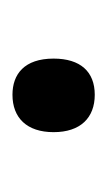

<svg xmlns="http://www.w3.org/2000/svg" viewBox="48 -505 172 308"><g transform="rotate(90 134.0 -351.0)"><path d="M74 -351C74 -304 99 -285 132 -285C169 -285 192 -308 192 -351C192 -394 169 -417 132 -417C95 -417 74 -394 74 -351Z"/></g></svg>

Font: Noto Sans Syriac Western
Style: Regular
Weight: 400
Designer: Patrick Giasson and the Monotype Design Team
Foundry: Monotype Imaging Inc.
Version: Version 3.000